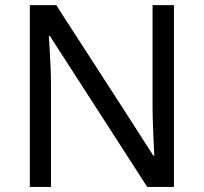

<svg xmlns="http://www.w3.org/2000/svg" viewBox="-20 -734 800 754"><path d="M663.1 0H558.1L175.8 -592.8H171.9L174.3 -553.2Q180.2 -464.4 180.2 -398.9V0H97.2V-713.9H201.2L223.1 -679.2L457.5 -316.9L582 -123H585.9Q585 -134.8 582 -206.8Q579.1 -278.8 579.1 -311V-713.9H663.1Z"/></svg>

Font: NotoSans
Style: Regular
Weight: 400
Designer: Monotype Design team
Foundry: Monotype Imaging Inc.
Version: Version 1.04; ttfautohint (v1.4.1)